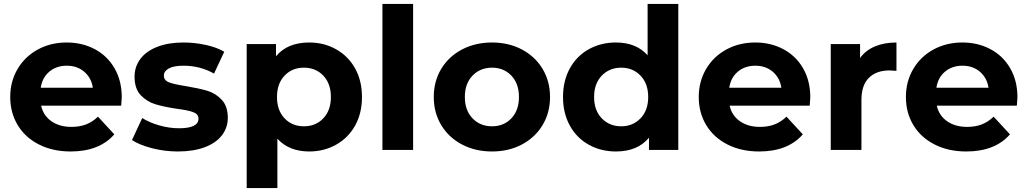

<svg xmlns="http://www.w3.org/2000/svg" viewBox="-20 -762 5224 976"><path d="M596 -225H189Q200 -175 241 -146Q282 -117 343 -117Q385 -117 417.5 -129.5Q450 -142 478 -169L561 -79Q485 8 339 8Q248 8 178 -27.5Q108 -63 70 -126Q32 -189 32 -269Q32 -348 69.5 -411.5Q107 -475 172.5 -510.5Q238 -546 319 -546Q398 -546 462 -512Q526 -478 562.5 -414.5Q599 -351 599 -267Q599 -264 596 -225ZM187 -316H452Q444 -367 408 -397.5Q372 -428 320 -428Q267 -428 231 -398Q195 -368 187 -316Z M651 -50 703 -162Q739 -139 790 -124.5Q841 -110 890 -110Q989 -110 989 -159Q989 -182 962 -192Q935 -202 879 -209Q813 -219 770 -232Q727 -245 695.5 -278Q664 -311 664 -372Q664 -423 693.5 -462.5Q723 -502 779.5 -524Q836 -546 913 -546Q970 -546 1026.5 -533.5Q1083 -521 1120 -499L1068 -388Q997 -428 913 -428Q863 -428 838 -414Q813 -400 813 -378Q813 -353 840 -343Q867 -333 926 -324Q992 -313 1034 -300.5Q1076 -288 1107 -255Q1138 -222 1138 -163Q1138 -113 1108 -74Q1078 -35 1020.5 -13.5Q963 8 884 8Q817 8 753 -8.5Q689 -25 651 -50Z M1820 -269Q1820 -186 1785 -123.5Q1750 -61 1688.5 -26.5Q1627 8 1552 8Q1449 8 1390 -57V194H1234V-538H1383V-476Q1441 -546 1552 -546Q1627 -546 1688.5 -511.5Q1750 -477 1785 -414.5Q1820 -352 1820 -269ZM1662 -269Q1662 -337 1623.5 -377.5Q1585 -418 1525 -418Q1465 -418 1426.5 -377.5Q1388 -337 1388 -269Q1388 -201 1426.5 -160.5Q1465 -120 1525 -120Q1585 -120 1623.5 -160.5Q1662 -201 1662 -269Z M1924 -742H2080V0H1924Z M2185 -269Q2185 -349 2223 -412Q2261 -475 2328.5 -510.5Q2396 -546 2481 -546Q2566 -546 2633 -510.5Q2700 -475 2738 -412Q2776 -349 2776 -269Q2776 -189 2738 -126Q2700 -63 2633 -27.5Q2566 8 2481 8Q2396 8 2328.5 -27.5Q2261 -63 2223 -126Q2185 -189 2185 -269ZM2618 -269Q2618 -337 2579.5 -377.5Q2541 -418 2481 -418Q2421 -418 2382 -377.5Q2343 -337 2343 -269Q2343 -201 2382 -160.5Q2421 -120 2481 -120Q2541 -120 2579.5 -160.5Q2618 -201 2618 -269Z M3428 -742V0H3279V-62Q3221 8 3111 8Q3035 8 2973.5 -26Q2912 -60 2877 -123Q2842 -186 2842 -269Q2842 -352 2877 -415Q2912 -478 2973.5 -512Q3035 -546 3111 -546Q3214 -546 3272 -481V-742ZM3275 -269Q3275 -337 3236 -377.5Q3197 -418 3138 -418Q3078 -418 3039 -377.5Q3000 -337 3000 -269Q3000 -201 3039 -160.5Q3078 -120 3138 -120Q3197 -120 3236 -160.5Q3275 -201 3275 -269Z M4096 -225H3689Q3700 -175 3741 -146Q3782 -117 3843 -117Q3885 -117 3917.5 -129.5Q3950 -142 3978 -169L4061 -79Q3985 8 3839 8Q3748 8 3678 -27.5Q3608 -63 3570 -126Q3532 -189 3532 -269Q3532 -348 3569.5 -411.5Q3607 -475 3672.5 -510.5Q3738 -546 3819 -546Q3898 -546 3962 -512Q4026 -478 4062.5 -414.5Q4099 -351 4099 -267Q4099 -264 4096 -225ZM3687 -316H3952Q3944 -367 3908 -397.5Q3872 -428 3820 -428Q3767 -428 3731 -398Q3695 -368 3687 -316Z M4537 -546V-402Q4511 -404 4502 -404Q4435 -404 4397 -366.5Q4359 -329 4359 -254V0H4203V-538H4352V-467Q4380 -506 4427.5 -526Q4475 -546 4537 -546Z M5149 -225H4742Q4753 -175 4794 -146Q4835 -117 4896 -117Q4938 -117 4970.5 -129.5Q5003 -142 5031 -169L5114 -79Q5038 8 4892 8Q4801 8 4731 -27.5Q4661 -63 4623 -126Q4585 -189 4585 -269Q4585 -348 4622.5 -411.5Q4660 -475 4725.5 -510.5Q4791 -546 4872 -546Q4951 -546 5015 -512Q5079 -478 5115.5 -414.5Q5152 -351 5152 -267Q5152 -264 5149 -225ZM4740 -316H5005Q4997 -367 4961 -397.5Q4925 -428 4873 -428Q4820 -428 4784 -398Q4748 -368 4740 -316Z"/></svg>

Font: Idrija
Style: Bold
Weight: 700
Designer: Julieta Ulanovsky
Foundry: Julieta Ulanovsky
Version: Version 7.200